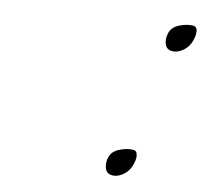

<svg xmlns="http://www.w3.org/2000/svg" viewBox="-35 -358 438 405"><g transform="rotate(5 183.5 -155.5)"><path d="M324 -262Q304 -262 304 -283Q304 -291 307 -298Q312 -312 328.5 -317Q345 -322 358 -320Q367 -319 367 -308Q367 -299 361 -287Q355 -275 344.5 -268.5Q334 -262 324 -262ZM221 10Q201 10 201 -11Q201 -19 204 -26Q209 -40 225.5 -45Q242 -50 255 -48Q264 -47 264 -36Q264 -27 258 -15Q252 -3 241.5 3.5Q231 10 221 10Z"/></g></svg>

Font: WindSong
Style: Regular
Weight: 400
Designer: Robert E. Leuschke
Foundry: Robert E. Leuschke
Version: Version 1.010; ttfautohint (v1.8.3)